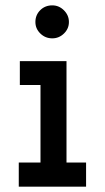

<svg xmlns="http://www.w3.org/2000/svg" viewBox="-20 -696 390 716"><path d="M50 0V-90H131V-379H54V-468H228V-90H301V0ZM175 -553Q149 -553 130.5 -571Q112 -589 112 -614Q112 -640 130 -658Q148 -676 175 -676Q200 -676 218.5 -657.5Q237 -639 237 -614Q237 -589 218.5 -571Q200 -553 175 -553Z"/></svg>

Font: Inconsolata ExtraCondensed ExtraBold
Style: Regular
Weight: 800
Width: 2
Monospace: yes
Designer: Raph Levien, Cyreal, Brenton Simpson
Foundry: Raph Levien, Cyreal, Google
Version: Version 3.001; ttfautohint (v1.8.2.53-6de2)